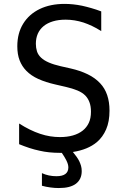

<svg xmlns="http://www.w3.org/2000/svg" viewBox="-20 -762 642 975"><path d="M488.8 -338.9Q536.1 -288.6 536.1 -200.2Q536.1 -144.5 519 -105.2Q502 -65.9 472.2 -40.5Q426.3 -2 350.1 9.8Q360.8 22.5 369.1 34.4Q377.4 46.4 382.3 56.2Q387.7 67.4 391.4 79.8Q395 92.3 395 106.9Q395 148.4 365.7 170.9Q351.6 181.6 330.1 187.3Q308.6 192.9 278.3 192.9Q256.8 192.9 235.8 189.9Q213.4 187 192.9 181.2V117.2Q226.6 132.8 266.6 132.8Q327.1 132.8 327.1 87.9Q327.1 72.3 316.4 51.3Q312.5 43 306.6 33.9Q300.8 24.9 293.9 14.2H285.2Q227.1 14.2 181.2 3.4Q155.3 -2 128.7 -10.7Q102.1 -19.5 77.1 -29.8V-134.8Q132.3 -99.6 183.6 -82.5Q210 -73.7 234.9 -69.8Q259.8 -65.9 284.2 -65.9Q358.4 -65.9 400.4 -99.1Q419.9 -114.7 430.9 -137.9Q441.9 -161.1 441.9 -194.8Q441.9 -222.7 434.3 -242.7Q426.8 -262.7 413.6 -276.4Q398.4 -292 373.3 -302.5Q348.1 -313 314 -320.8L261.2 -333Q211.9 -344.2 175 -360.8Q138.2 -377.4 113.8 -402.3Q91.3 -425.3 79.6 -455.6Q67.9 -485.8 67.9 -526.9Q67.9 -593.3 97.7 -641.6Q127.4 -689.9 181.4 -716.1Q235.4 -742.2 308.1 -742.2Q350.6 -742.2 396.5 -732.9Q418.9 -728 443.6 -720.9Q468.3 -713.9 494.1 -704.1V-604Q469.7 -619.6 447.3 -630.1Q424.8 -640.6 404.3 -647.5Q358.9 -662.1 313.5 -662.1Q276.9 -662.1 248.8 -653.6Q220.7 -645 202.1 -629.9Q162.1 -597.2 162.1 -539.6Q162.1 -519.5 167.7 -501.5Q173.3 -483.4 189 -468.8Q217.3 -441.9 288.1 -425.8L339.8 -414.1Q387.2 -403.3 425 -385Q462.9 -366.7 488.8 -338.9Z"/></svg>

Font: Vazir Code Hack
Style: Code-Hack
Weight: 400
Foundry: DejaVu fonts team - Redesigned by Saber Rastikerdar
Version: Version 1.1.2